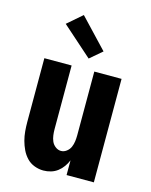

<svg xmlns="http://www.w3.org/2000/svg" viewBox="-117 -848 734 932"><g transform="rotate(15 250.0 -382.0)"><path d="M192 8Q169 8 146.5 -0.5Q124 -9 108 -26Q92 -43 82 -64Q72 -85 66 -107.5Q60 -130 58 -153.5Q56 -177 56 -200V-520H193V-200Q193 -185 195 -169.5Q197 -154 203 -140Q209 -126 222 -116Q235 -106 250 -106Q265 -106 278 -116Q291 -126 297 -140Q303 -154 305 -169.5Q307 -185 307 -200V-520H444V0H307V-74Q300 -57 289 -41.5Q278 -26 263 -14.5Q248 -3 229.5 2.5Q211 8 192 8ZM264 -574 113 -708 187 -772 325 -626Z"/></g></svg>

Font: Iosevka SS04 Heavy
Style: Regular
Weight: 900
Monospace: yes
Designer: Belleve Invis
Foundry: Belleve Invis
Version: Version 19.0.0; ttfautohint (v1.8.4)